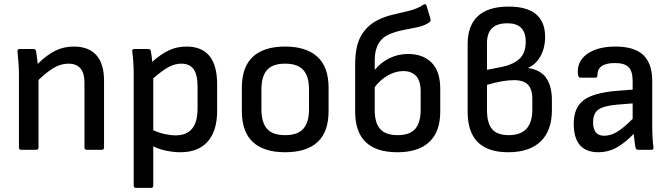

<svg xmlns="http://www.w3.org/2000/svg" viewBox="-20 -727 3257 932"><path d="M82 0Q72 0 72 -11V-366Q72 -393 69.5 -425Q67 -457 65 -476Q63 -489 75 -489H143Q152 -489 155 -479Q157 -470 159 -452.5Q161 -435 163 -417Q207 -460 248 -480.5Q289 -501 338 -501Q410 -501 447.5 -459.5Q485 -418 485 -335V-11Q485 0 475 0H401Q390 0 390 -11V-326Q390 -418 312 -418Q278 -418 244.5 -399.5Q211 -381 167 -339V-11Q167 0 156 0Z M639 185Q629 185 629 174V-374Q629 -398 627 -426.5Q625 -455 622 -477Q620 -489 632 -489H700Q710 -489 712 -479Q714 -471 716 -455Q718 -439 719 -427Q762 -465 800.5 -483Q839 -501 885 -501Q1034 -501 1034 -318V-189Q1034 -91 988 -39.5Q942 12 856 12Q823 12 786.5 4.5Q750 -3 724 -17V174Q724 185 713 185ZM860 -418Q829 -418 798.5 -401.5Q768 -385 724 -347V-95Q749 -83 778.5 -76.5Q808 -70 833 -70Q939 -70 939 -200V-308Q939 -365 919.5 -391.5Q900 -418 860 -418Z M1364 12Q1261 12 1207.5 -37.5Q1154 -87 1154 -188V-301Q1154 -402 1207.5 -451.5Q1261 -501 1364 -501Q1466 -501 1520.5 -451.5Q1575 -402 1575 -301V-188Q1575 -87 1521.5 -37.5Q1468 12 1364 12ZM1364 -71Q1425 -71 1452.5 -102Q1480 -133 1480 -197V-293Q1480 -356 1452.5 -387Q1425 -418 1364 -418Q1303 -418 1276 -387Q1249 -356 1249 -293V-197Q1249 -133 1276 -102Q1303 -71 1364 -71Z M1909 12Q1704 12 1704 -185V-412Q1704 -503 1732 -552Q1760 -601 1807 -626Q1844 -646 1886 -655.5Q1928 -665 1967.5 -675Q2007 -685 2037 -705Q2047 -711 2051 -698L2070 -634Q2072 -625 2066 -620Q2043 -603 2009 -595.5Q1975 -588 1937 -581Q1899 -574 1864 -558Q1799 -527 1799 -434V-388Q1829 -424 1870.5 -444.5Q1912 -465 1961 -465Q2033 -465 2075 -423Q2117 -381 2117 -296V-185Q2117 -88 2064 -38Q2011 12 1909 12ZM1799 -193Q1799 -131 1825 -101Q1851 -71 1911 -71Q1970 -71 1996 -102Q2022 -133 2022 -193V-283Q2022 -335 1999.5 -358.5Q1977 -382 1938 -382Q1900 -382 1863 -361Q1826 -340 1799 -304Z M2447 12Q2250 12 2250 -184V-514Q2250 -602 2299.5 -648.5Q2349 -695 2449 -695Q2626 -695 2626 -548Q2626 -494 2603.5 -454Q2581 -414 2544 -398V-397Q2606 -387 2632.5 -347Q2659 -307 2659 -241V-193Q2659 -93 2604.5 -40.5Q2550 12 2447 12ZM2344 -388 2420 -403Q2471 -414 2501.5 -441.5Q2532 -469 2532 -525Q2532 -614 2443 -614Q2344 -614 2344 -519ZM2450 -71Q2564 -71 2564 -195V-246Q2564 -294 2542.5 -316Q2521 -338 2475 -338Q2421 -338 2344 -315V-192Q2344 -129 2369 -100Q2394 -71 2450 -71Z M2885 12Q2765 12 2765 -126Q2765 -203 2811.5 -239.5Q2858 -276 2973 -286L3051 -292V-333Q3051 -381 3031.5 -401Q3012 -421 2965 -421Q2879 -421 2880 -361Q2880 -350 2870 -350H2797Q2787 -350 2785 -369Q2780 -429 2830 -465Q2880 -501 2968 -501Q3059 -501 3102.5 -460Q3146 -419 3146 -334V-122Q3146 -87 3147.5 -60Q3149 -33 3152 -12Q3154 0 3142 0H3077Q3070 0 3068 -4Q3066 -8 3064 -14Q3063 -21 3060.5 -39.5Q3058 -58 3056 -77Q3011 -31 2971 -9.5Q2931 12 2885 12ZM2859 -133Q2859 -68 2913 -68Q2942 -68 2973 -85.5Q3004 -103 3051 -150V-225L2974 -219Q2909 -213 2884 -194.5Q2859 -176 2859 -133Z"/></svg>

Font: Sofia Sans Medium
Style: Regular
Weight: 500
Designer: Botio Nikoltchev, Ani Petrova
Foundry: lettersoup
Version: Version 4.101; ttfautohint (v1.8.4.7-5d5b)